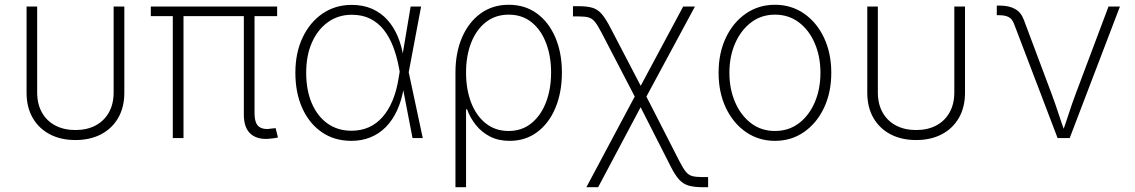

<svg xmlns="http://www.w3.org/2000/svg" viewBox="-20 -573 4710 797"><path d="M293 8.3Q232.4 8.3 186.8 -15.6Q141.1 -39.6 115.7 -83.7Q90.3 -127.9 90.3 -188V-545.9H134.3V-189.5Q134.3 -141.1 154.1 -106Q173.8 -70.8 209.7 -52Q245.6 -33.2 293 -33.2Q340.8 -33.2 376.5 -52Q412.1 -70.8 431.9 -106Q451.7 -141.1 451.7 -189.5V-545.9H496.1V-188Q496.1 -127.9 470.7 -83.7Q445.3 -39.6 399.7 -15.6Q354 8.3 293 8.3Z M1106.4 2Q1053.2 9.3 1022.7 -15.4Q992.2 -40 992.2 -97.2V-528.8H1036.6V-104.5Q1036.6 -60.1 1055.7 -46.6Q1074.7 -33.2 1109.4 -39.6Q1116.2 -40 1117.9 -40.3Q1119.6 -40.5 1124 -41.5L1133.8 -2.4Q1128.9 -1 1121.8 0.2Q1114.7 1.5 1106.4 2ZM697.3 0V-528.8H741.7V0ZM606 -505.9V-545.9H1130.4V-505.9Z M1438.5 11.7Q1368.2 11.7 1315.9 -24.2Q1263.7 -60.1 1234.9 -123.8Q1206.1 -187.5 1206.1 -271Q1206.1 -353.5 1236.1 -417Q1266.1 -480.5 1318.8 -516.6Q1371.6 -552.7 1439.9 -552.7Q1487.3 -552.7 1524.4 -536.4Q1561.5 -520 1587.9 -490.7Q1614.3 -461.4 1630.9 -422.1Q1647.5 -382.8 1654.3 -336.9H1668.9L1676.3 -274.4L1734.9 0H1692.4L1635.7 -293.5Q1627 -340.3 1611.6 -380.1Q1596.2 -419.9 1572.8 -449.5Q1549.3 -479 1516.6 -495.4Q1483.9 -511.7 1440.4 -511.7Q1384.3 -511.7 1341.6 -481.2Q1298.8 -450.7 1274.9 -396.7Q1251 -342.8 1251 -271Q1251 -198.7 1274.2 -144.5Q1297.4 -90.3 1339.6 -60.3Q1381.8 -30.3 1439 -30.3Q1478 -30.3 1510.3 -44.4Q1542.5 -58.6 1567.4 -86.7Q1592.3 -114.7 1609.4 -155.5Q1626.5 -196.3 1634.8 -249.5L1684.6 -545.9H1728L1676.3 -271.5L1669.4 -210H1656.2Q1647.5 -156.2 1628.4 -115Q1609.4 -73.7 1581.3 -45.4Q1553.2 -17.1 1517.1 -2.7Q1481 11.7 1438.5 11.7Z M1870.6 204.1V-272Q1870.6 -354 1897.9 -417.5Q1925.3 -481 1975.1 -517.1Q2024.9 -553.2 2091.8 -553.2Q2159.2 -553.2 2208.5 -517.3Q2257.8 -481.4 2285.2 -417.7Q2312.5 -354 2312.5 -272Q2312.5 -189.5 2285.6 -125.2Q2258.8 -61 2210 -24.7Q2161.1 11.7 2095.7 11.7Q2048.8 11.7 2013.9 -6.3Q1979 -24.4 1955.3 -54.2Q1931.6 -84 1918.9 -119.1H1914.6V204.1ZM2091.3 -29.3Q2146.5 -29.3 2186 -61.5Q2225.6 -93.8 2246.6 -148.7Q2267.6 -203.6 2267.6 -272Q2267.6 -339.8 2246.8 -394.3Q2226.1 -448.7 2186.8 -480.5Q2147.5 -512.2 2091.8 -512.2Q2036.6 -512.2 1996.8 -481Q1957 -449.7 1935.8 -395.5Q1914.6 -341.3 1914.6 -272Q1914.6 -202.6 1935.5 -147.7Q1956.5 -92.8 1996.3 -61Q2036.1 -29.3 2091.3 -29.3Z M2414.1 204.1 2626.5 -194.3H2651.9L2800.3 96.2Q2815.9 126.5 2827.4 140.4Q2838.9 154.3 2854.7 158.2Q2870.6 162.1 2898.4 162.1H2919.4V204.1H2898.4Q2861.8 204.1 2838.9 197.5Q2815.9 190.9 2798.8 172.1Q2781.7 153.3 2762.7 115.2L2639.2 -127.9L2462.9 204.1ZM2622.1 -158.2 2477.5 -436.5Q2460.9 -468.3 2449.5 -482.4Q2438 -496.6 2422.9 -500.7Q2407.7 -504.9 2379.4 -504.9H2358.4V-547.4H2379.4Q2416.5 -547.4 2439 -540.8Q2461.4 -534.2 2478.3 -514.4Q2495.1 -494.6 2514.6 -456.5L2639.6 -216.8L2815.9 -545.9H2864.7L2655.8 -158.2Z M3196.8 11.7Q3129.4 11.7 3076.4 -24.9Q3023.4 -61.5 2993.2 -125.2Q2962.9 -189 2962.9 -271Q2962.9 -353 2993.2 -416.7Q3023.4 -480.5 3076.4 -516.8Q3129.4 -553.2 3196.8 -553.2Q3264.6 -553.2 3317.4 -516.8Q3370.1 -480.5 3400.4 -416.5Q3430.7 -352.5 3430.7 -271Q3430.7 -189 3400.4 -125.2Q3370.1 -61.5 3317.4 -24.9Q3264.6 11.7 3196.8 11.7ZM3196.8 -29.3Q3253.9 -29.3 3296.4 -61.5Q3338.9 -93.8 3362.3 -148.7Q3385.7 -203.6 3385.7 -271Q3385.7 -337.9 3362.3 -392.8Q3338.9 -447.8 3296.4 -480Q3253.9 -512.2 3196.8 -512.2Q3140.1 -512.2 3097.7 -479.7Q3055.2 -447.3 3031.5 -392.8Q3007.8 -338.4 3007.8 -271Q3007.8 -203.6 3031.5 -148.7Q3055.2 -93.8 3097.7 -61.5Q3140.1 -29.3 3196.8 -29.3Z M3782.7 8.3Q3722.2 8.3 3676.5 -15.6Q3630.9 -39.6 3605.5 -83.7Q3580.1 -127.9 3580.1 -188V-545.9H3624V-189.5Q3624 -141.1 3643.8 -106Q3663.6 -70.8 3699.5 -52Q3735.4 -33.2 3782.7 -33.2Q3830.6 -33.2 3866.2 -52Q3901.9 -70.8 3921.6 -106Q3941.4 -141.1 3941.4 -189.5V-545.9H3985.8V-188Q3985.8 -127.9 3960.4 -83.7Q3935.1 -39.6 3889.4 -15.6Q3843.8 8.3 3782.7 8.3Z M4370.1 0 4188.5 -476.1Q4181.2 -494.6 4166.7 -502.2Q4152.3 -509.8 4129.4 -509.8H4117.7V-549.8H4130.4Q4168.9 -549.8 4193.8 -535.6Q4218.8 -521.5 4230 -490.7L4345.2 -183.6Q4360.8 -141.6 4374.3 -100.1Q4387.7 -58.6 4402.8 -18.1H4388.2Q4402.8 -58.6 4416.3 -100.3Q4429.7 -142.1 4445.3 -183.6L4581.5 -545.9H4628.9L4420.4 0Z"/></svg>

Font: Inter ExtraLight
Style: Regular
Weight: 250
Designer: Rasmus Andersson
Foundry: rsms
Version: Version 4.001;git-66647c0bb